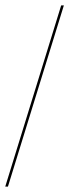

<svg xmlns="http://www.w3.org/2000/svg" viewBox="-72 -694 258 714"><path d="M-52.5 0 155.5 -674H165.5L-42.5 0Z"/></svg>

Font: Anybody UltraCondensed Thin
Style: Italic
Weight: 100
Width: 1
Italic angle: -10°
Designer: Tyler Finck
Foundry: Etcetera Type Company
Version: Version 1.010; ttfautohint (v1.8.3) -l 8 -r 50 -G 200 -x 14 